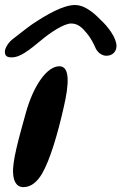

<svg xmlns="http://www.w3.org/2000/svg" viewBox="-32 -726 486 768"><path d="M14.5 -496.5C31 -496.5 46.5 -502 68 -515.5C86.5 -527.5 108 -544.5 129 -562C172 -598.5 225 -632 252.5 -632C279.5 -632 296 -616.5 316.5 -591.5C329.5 -576 342.5 -552.5 352 -530C362 -512.5 378.5 -503 393.5 -503C416.5 -503 434 -518.5 434 -542C434 -574.5 399.5 -620.5 370.5 -646.5C338.5 -680 303 -706 268.5 -706C221.5 -706 156.5 -669 96 -628.5C68.5 -609 51 -594 22 -572C0.5 -556.5 -12.5 -533 -12.5 -519C-12.5 -502 -3.5 -496.5 14.5 -496.5ZM61.5 22.5C93.5 22.5 117.5 0 136 -31C169 -87.5 199.5 -194 222 -293C246 -394.5 247 -461 205.5 -461C157 -461 102 -386.5 70.5 -271.5C42.5 -170.5 16.5 -79.5 20.5 -32C22 -5.5 31.5 22.5 61.5 22.5Z"/></svg>

Font: Gluten
Style: Italic
Weight: 400
Italic angle: -13°
Designer: Tyler Finck
Foundry: Etcetera Type Company
Version: Version 0.920